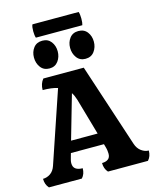

<svg xmlns="http://www.w3.org/2000/svg" viewBox="-169 -1158 1016 1257"><g transform="rotate(-15 338.5 -529.5)"><path d="M3 0Q-20 -25 -20 -64Q7 -64 30.5 -80Q54 -96 65 -129L229 -613Q189 -626 128 -626Q128 -669 152 -698H426L612 -132Q623 -99 647 -81.5Q671 -64 697 -64Q697 -25 674 0H403Q380 -25 380 -64Q406 -64 421.5 -75.5Q437 -87 437 -112Q437 -121 435.5 -133Q434 -145 430 -159L424 -180H200L194 -159Q190 -146 187.5 -135Q185 -124 185 -115Q185 -88 202 -76Q219 -64 249 -64Q249 -25 226 0ZM222 -258H402L331 -506Q322 -536 308 -557ZM453 -751Q415 -751 394 -779.5Q373 -808 373 -846Q373 -884 394 -911.5Q415 -939 453 -939Q492 -939 513 -911.5Q534 -884 534 -846Q534 -808 513 -779.5Q492 -751 453 -751ZM209 -751Q170 -751 149 -779.5Q128 -808 128 -846Q128 -884 149 -911.5Q170 -939 209 -939Q247 -939 268 -911.5Q289 -884 289 -846Q289 -808 268 -779.5Q247 -751 209 -751ZM174 -969Q171 -977 169.5 -989Q168 -1001 168 -1013Q168 -1027 169.5 -1039.5Q171 -1052 175 -1059H488Q491 -1051 492.5 -1038.5Q494 -1026 494 -1013Q494 -984 489 -969Z"/></g></svg>

Font: Calistoga
Style: Regular
Weight: 400
Designer: Yvonne Schuttler, Eben Sorkin
Foundry: www.sorkintype.com
Version: Version 1.010; ttfautohint (v1.8.4.7-5d5b)